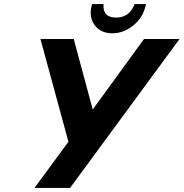

<svg xmlns="http://www.w3.org/2000/svg" viewBox="-20 -920 899 940"><path d="M323 0H149L315 -226L178 -729H341L434 -384L685 -729H859ZM530 -757Q474 -757 444.5 -795.5Q415 -834 428 -890L431 -900H487Q481 -834 549 -834Q614 -834 639 -900H695L692 -889Q679 -833 632 -795Q585 -757 530 -757Z"/></svg>

Font: Miedinger
Style: Bold-Italic
Weight: 700
Italic angle: -13°
Version: Version 001.000